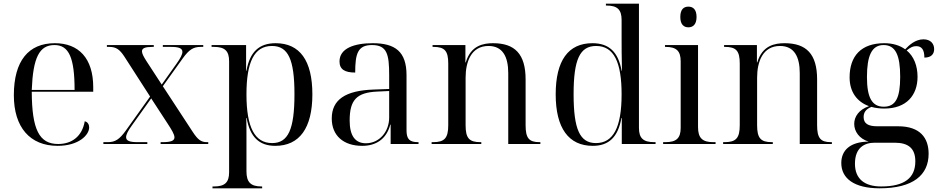

<svg xmlns="http://www.w3.org/2000/svg" viewBox="-20 -780 5092 1040"><path d="M292 10C407 10 463 -49 463 -90C463 -105 455 -120 439 -123C425 -42 370 0 295 0C192 0 153 -79 152 -283H485V-307C485 -465 406 -546 277 -546C135 -546 55 -451 55 -264C55 -91 142 10 292 10ZM384 -293H152C159 -468 193 -536 275 -536C353 -536 384 -468 384 -293Z M540 0H778V-10H726C683 -10 663 -17 663 -37C663 -51 673 -71 694 -100L799 -247L887 -112C910 -77 925 -52 925 -36C925 -18 907 -10 860 -10H850V0H1108V-10H1100C1070 -10 1052 -23 1025 -64L862 -313L970 -464C1004 -511 1027 -526 1067 -526H1081V-536H862V-526H905C948 -526 968 -519 968 -499C968 -485 957 -464 937 -436L856 -322L772 -451C758 -473 749 -490 749 -502C749 -519 766 -526 806 -526H813V-536H559V-526H572C608 -526 628 -513 654 -473L793 -257L661 -72C627 -25 604 -10 564 -10H540Z M1131 240H1400V230H1397C1338 230 1315 207 1315 148V-41C1315 -74 1315 -108 1314 -141H1316C1334 -38 1384 10 1471 10C1602 10 1672 -86 1672 -269C1672 -452 1604 -546 1473 -546C1383 -546 1333 -498 1315 -397H1313V-536H1126V-526H1139C1198 -526 1221 -504 1221 -448V153C1221 208 1198 230 1139 230H1131ZM1454 -5C1360 -5 1315 -90 1315 -269C1315 -442 1356 -531 1453 -531C1541 -531 1575 -458 1575 -270C1575 -79 1541 -5 1454 -5Z M1942 10C2015 10 2073 -25 2094 -105H2096V0H2247V-10H2244C2199 -10 2182 -26 2182 -74V-373C2182 -500 2121 -546 1999 -546C1900 -546 1819 -519 1819 -447C1819 -404 1848 -387 1904 -387C1904 -490 1918 -536 1995 -536C2077 -536 2088 -485 2088 -373V-298L2005 -295C1852 -290 1777 -241 1777 -138C1777 -46 1840 10 1942 10ZM1962 -4C1903 -4 1874 -46 1874 -127C1874 -238 1911 -279 2024 -284L2088 -287V-143C2088 -68 2036 -4 1962 -4Z M2318 0H2587V-10H2582C2521 -10 2502 -32 2502 -102V-359C2502 -445 2532 -531 2626 -531C2704 -531 2733 -471 2733 -384V0H2907V-10H2902C2845 -10 2827 -32 2827 -102V-350C2827 -487 2769 -546 2651 -546C2600 -546 2530 -535 2503 -442H2501V-536H2323V-526H2328C2389 -526 2408 -504 2408 -436V-102C2408 -32 2388 -10 2326 -10H2318Z M3191 10C3278 10 3328 -38 3346 -141H3348V0H3531V-10H3523C3464 -10 3441 -32 3441 -87V-760H3262V-750H3265C3324 -750 3347 -728 3347 -672V-576C3347 -541 3347 -469 3349 -397H3347C3329 -498 3279 -546 3189 -546C3058 -546 2990 -452 2990 -269C2990 -86 3060 10 3191 10ZM3208 -5C3121 -5 3087 -79 3087 -270C3087 -458 3121 -531 3209 -531C3306 -531 3347 -442 3347 -269C3347 -90 3302 -5 3208 -5Z M3709 -632C3733 -632 3753 -647 3753 -688C3753 -730 3733 -744 3709 -744C3684 -744 3665 -730 3665 -688C3665 -647 3684 -632 3709 -632ZM3572 0H3856V-10H3843C3784 -10 3761 -33 3761 -92V-536H3582V-526H3585C3644 -526 3667 -504 3667 -448V-87C3667 -32 3644 -10 3585 -10H3572Z M3897 0H4166V-10H4161C4100 -10 4081 -32 4081 -102V-359C4081 -445 4111 -531 4205 -531C4283 -531 4312 -471 4312 -384V0H4486V-10H4481C4424 -10 4406 -32 4406 -102V-350C4406 -487 4348 -546 4230 -546C4179 -546 4109 -535 4082 -442H4080V-536H3902V-526H3907C3968 -526 3987 -504 3987 -436V-102C3987 -32 3967 -10 3905 -10H3897Z M4745 240C4926 240 5010 168 5010 53C5010 -33 4964 -96 4845 -96H4732C4682 -96 4658 -111 4658 -146C4658 -169 4668 -188 4700 -201C4721 -195 4745 -192 4770 -192C4891 -192 4950 -265 4950 -364C4950 -424 4930 -475 4891 -507C4914 -525 4926 -530 4943 -530C4973 -530 4987 -510 4987 -468C5024 -468 5040 -487 5040 -514C5040 -543 5021 -567 4982 -567C4937 -567 4903 -534 4883 -513C4854 -534 4816 -546 4770 -546C4644 -546 4582 -476 4582 -361C4582 -281 4623 -228 4687 -205C4632 -186 4607 -148 4607 -109C4607 -69 4633 -29 4685 -13C4585 -12 4537 34 4537 103C4537 186 4606 240 4745 240ZM4767 -202C4703 -202 4676 -252 4676 -363C4676 -478 4702 -536 4766 -536C4831 -536 4856 -481 4856 -364C4856 -251 4832 -202 4767 -202ZM4753 230C4663 230 4611 189 4611 107C4611 19 4663 -7 4718 -7H4826C4902 -7 4938 25 4938 94C4938 184 4879 230 4753 230Z"/></svg>

Font: Noto Serif Display
Style: Regular
Weight: 400
Designer: Monotype Design Team
Foundry: Monotype Imaging Inc.
Version: Version 2.009